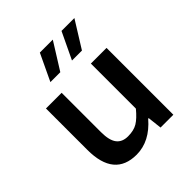

<svg xmlns="http://www.w3.org/2000/svg" viewBox="-199 -852 998 998"><g transform="rotate(-45 300.0 -353.5)"><path d="M341.8 -571.8 412.1 -719.2H506.8L415 -571.8ZM183.1 -571.8 252.9 -719.2H348.1L255.9 -571.8ZM515.1 -491.2V0H420.9L412.1 -78.1H408.2Q331.1 11.7 233.9 12.2Q69.8 12.2 69.8 -187V-491.2H185.1V-202.1Q185.1 -141.6 206.1 -114.3Q227.1 -86.9 269.5 -86.9Q312 -86.9 339.4 -103.5Q366.7 -120.1 399.9 -160.2V-491.2Z"/></g></svg>

Font: SourceCodePro-Semibold
Style: Regular
Weight: 600
Monospace: yes
Designer: Paul D. Hunt
Foundry: Adobe Systems Incorporated
Version: Version 1.009;PS 1.000;hotconv 1.0.70;makeotf.lib2.5.5900